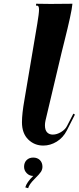

<svg xmlns="http://www.w3.org/2000/svg" viewBox="-20 -763 416 1016"><path d="M107.4 119.6Q107.4 97.7 120.8 84.2Q134.3 70.8 155.8 70.8Q177.7 70.8 191.2 84.2Q204.6 97.7 204.6 119.6Q204.6 133.3 196.8 146Q189.5 157.7 162.1 184.8Q134.8 211.9 128.9 232.9L113.8 228.5Q121.1 201.7 155.8 168Q135.7 168 121.6 153.6Q107.4 139.2 107.4 119.6ZM247.6 -742.2 363.3 -743.2Q361.3 -719.2 350.1 -668Q338.9 -616.7 322.5 -551.5Q306.2 -486.3 305.7 -483.9L220.7 -125Q217.8 -111.3 217.8 -100.1Q217.8 -74.7 229.2 -62.7Q240.7 -50.8 259.3 -50.8Q280.8 -50.8 303 -64.2Q325.2 -77.6 334.5 -96.2L368.2 -161.6L376.5 -156.7L333.5 -72.3Q314 -34.2 280 -13.4Q246.1 7.3 209 7.3Q162.1 7.3 129.2 -25.1Q96.2 -57.6 96.2 -116.2Q96.2 -161.6 109.4 -235.4L177.2 -636.7Q186.5 -692.4 186.5 -711.9Q186.5 -722.2 184.3 -727.1Q182.1 -731.9 179.4 -732.7Q176.8 -733.4 170.4 -733.4L171.4 -743.2Z"/></svg>

Font: QumpellkaNo12
Style: Regular
Weight: 500
Designer: gluk (gluksza@wp.pl)
Foundry: gluk (gluksza@wp.pl)
Version: Version 00.480